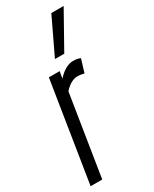

<svg xmlns="http://www.w3.org/2000/svg" viewBox="-209 -842 719 894"><g transform="rotate(-30 150.5 -395.0)"><path d="M137.6 -536.2 131.3 -499.5Q144.9 -514.6 158.7 -524.9Q172.5 -535.2 186.6 -540.7Q200.7 -546.2 214.4 -546.2Q225.4 -546.2 234.8 -544.7Q244.1 -543.2 253.8 -538.6L232.2 -468.3Q223.5 -471.3 214.5 -472.6Q205.6 -474 197.8 -474Q180.9 -474 163.5 -465.1Q146 -456.2 126.1 -434.7L57 0H-5.4L79.6 -536.2ZM146.7 -595.7 239.2 -789.7H305.5L196.8 -595.7Z"/></g></svg>

Font: Georama ExtraCondensed Thin
Style: Italic
Weight: 100
Width: 2
Italic angle: -9°
Designer: Jean-Baptiste Levee
Foundry: Production Type
Version: Version 1.001